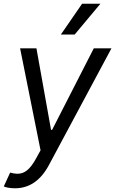

<svg xmlns="http://www.w3.org/2000/svg" viewBox="-28 -804 616 1027"><path d="M297.6 -619.3H371.4L509.2 -784.1H411.2ZM51.8 203.1C125.7 203.1 187.5 165.1 233.7 78.8L568.2 -545.5H473.7L250.7 -109.4H245L166.9 -545.5H79.5L188.9 0L165.5 42.6C131.7 104.4 102.6 125.4 65 125.4C53.3 125.4 40.5 123.2 26.3 119.3L-7.8 193.2C0 197.4 23.4 203.1 51.8 203.1Z"/></svg>

Font: TID UI
Style: Italic
Weight: 400
Italic angle: -9.39999°
Designer: The TID Project Authors
Foundry: Bakken & Bæck
Version: Version 1.001;hotconv 1.0.109;makeotfexe 2.5.65596